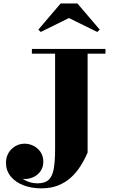

<svg xmlns="http://www.w3.org/2000/svg" viewBox="-20 -1024 632 1075"><path d="M570.5 -750V-723.5H470.5V-170Q453.5 -130 430.5 -93.8Q407.5 -57.5 376.5 -29.5Q345.5 -1.5 304.8 14.5Q264 30.5 211.5 30.5Q155 30.5 110.2 13Q65.5 -4.5 39.5 -36.8Q13.5 -69 13.5 -112.5Q13.5 -144 28 -168.2Q42.5 -192.5 66.5 -206Q90.5 -219.5 118.5 -219.5Q143.5 -219.5 167.5 -207.5Q191.5 -195.5 207 -172.8Q222.5 -150 222.5 -119Q222.5 -88 206.8 -65.5Q191 -43 165.8 -31.8Q140.5 -20.5 112 -22Q102.5 -23 94 -30.5Q85.5 -38 83.5 -48Q93.5 -31.5 110.8 -20.2Q128 -9 148.5 -3.2Q169 2.5 190 2.5Q230.5 2.5 251.8 -16.5Q273 -35.5 280.8 -78Q288.5 -120.5 288.5 -190V-723.5H158.5V-750ZM208 -845 194.5 -858 319.5 -1004.5H413.5L538.5 -858L524.5 -845L366 -923Z"/></svg>

Font: Bodoni Moda 9pt ExtraBold
Style: Regular
Weight: 800
Designer: Owen Earl
Foundry: indestructible type
Version: Version 2.005